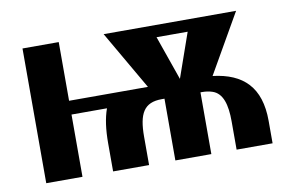

<svg xmlns="http://www.w3.org/2000/svg" viewBox="-61 -635 1129 741"><g transform="rotate(-10 503.0 -264.0)"><path d="M65 0H207V-244H346C333 -208 327 -164 327 -110V0H468V-111C468 -201 490 -242 560 -242H571V0H712V-242H718C733 -242 746 -240 758 -236C798 -223 811 -176 811 -111V0H952V-88C952 -220 887 -282 769 -296L902 -528H383L516 -298H207V-528H65ZM582 -481H704L643 -307Z"/></g></svg>

Font: Aerodynamic
Style: Regular
Weight: 500
Designer: Google
Version: Version 2.000980; 2014